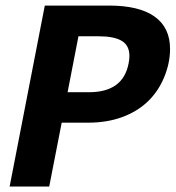

<svg xmlns="http://www.w3.org/2000/svg" viewBox="-20 -679 640 699"><path d="M300.8 -232.4H204.6L159.2 0H15.1L143.1 -658.7H377.4Q486.3 -658.7 542.7 -618.7Q599.1 -578.6 599.1 -501Q599.1 -449.2 577.4 -397.2Q555.7 -345.2 517.3 -308.8Q479 -272.5 424.1 -252.4Q369.1 -232.4 300.8 -232.4ZM451.2 -475.1Q451.2 -513.7 423.1 -530.3Q395 -546.9 339.8 -546.9H265.6L226.1 -343.3H304.2Q428.2 -343.3 448.2 -448.2Q451.2 -462.9 451.2 -475.1Z"/></svg>

Font: Liberation Mono
Style: Bold Italic
Weight: 700
Italic angle: -12°
Monospace: yes
Designer: Steve Matteson
Foundry: Ascender Corporation
Version: Version 2.1.5